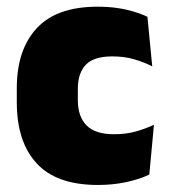

<svg xmlns="http://www.w3.org/2000/svg" viewBox="-20 -526 492 560"><path d="M265.5 13.5Q145 13.5 87 -49.5Q29 -112.5 29 -227V-269.5Q29 -380.5 87 -443.5Q145 -506.5 265 -506.5Q294.5 -506.5 321 -502.8Q347.5 -499 370 -492.2Q392.5 -485.5 410 -477L424 -332.5Q399.5 -345 371 -353.2Q342.5 -361.5 307.5 -361.5Q253.5 -361.5 230.2 -337Q207 -312.5 207 -266.5V-234Q207 -186 232.5 -160.2Q258 -134.5 312.5 -134.5Q346.5 -134.5 374.2 -142Q402 -149.5 429 -162L415.5 -17Q388 -3.5 349 5Q310 13.5 265.5 13.5Z"/></svg>

Font: Anek Malayalam Medium ExtraBold
Style: Regular
Weight: 800
Version: Version 1.003